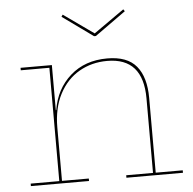

<svg xmlns="http://www.w3.org/2000/svg" viewBox="-53 -796 854 849"><g transform="rotate(-5 374.5 -371.5)"><path d="M725 -11V0H474V-11H593V-342Q593 -522 434 -522Q365 -522 309.5 -490Q254 -458 221.5 -396Q189 -334 189 -248V-11H308V0H50V-11H177V-514H50V-525H189V-325H191Q206 -418 271 -475.5Q336 -533 435 -533Q524 -533 564.5 -484Q605 -435 605 -343V-11ZM386 -636 250 -734 256 -743 390 -648 525 -743 531 -734 394 -636Z"/></g></svg>

Font: Hepta Slab Thin
Style: Regular
Weight: 250
Designer: Michael LaGattuta
Foundry: Michael LaGattuta
Version: Version 1.100; ttfautohint (v1.8) -l 8 -r 50 -G 200 -x 14 -D